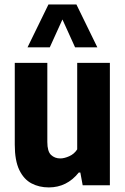

<svg xmlns="http://www.w3.org/2000/svg" viewBox="-20 -828 560 858"><path d="M198 9.5Q155 9.5 120.8 -8.5Q86.5 -26.5 66.2 -68.5Q46 -110.5 46 -181.5V-547H191.5V-193.5Q191.5 -151.5 208 -135.8Q224.5 -120 249.5 -120Q267 -120 289.2 -129.8Q311.5 -139.5 325 -160.5V-547H471V0H349.5L339 -57H332Q279 9.5 198 9.5ZM103 -616.5 196.5 -808H321.5L415 -616.5H315.5L259 -741L202.5 -616.5Z"/></svg>

Font: Encode Sans Condensed Condensed
Style: Bold
Weight: 700
Width: 3
Designer: Multiple Designers
Foundry: Impallari Type
Version: Version 3.000; ttfautohint (v1.8.3) -l 8 -r 50 -G 200 -x 14 